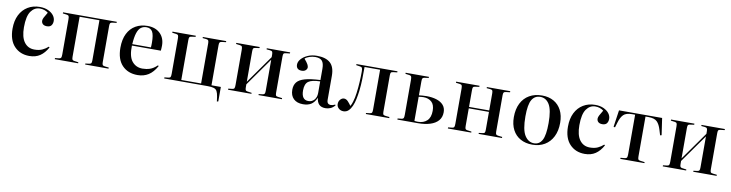

<svg xmlns="http://www.w3.org/2000/svg" viewBox="-22 -1231 7916 2079"><g transform="rotate(10 3936.0 -191.0)"><path d="M274 14Q172 14 108.5 -53.5Q45 -121 45 -247Q45 -334 76.5 -397Q108 -460 165 -494.5Q222 -529 297 -529Q350 -529 389 -511Q428 -493 449 -465Q470 -437 470 -405Q470 -375 455 -355.5Q440 -336 406 -336Q377 -336 361.5 -350Q346 -364 346 -387Q346 -403 357 -423.5Q368 -444 391 -482Q353 -512 300 -512Q241 -512 202.5 -458.5Q164 -405 164 -283Q164 -174 205 -119Q246 -64 317 -64Q368 -64 403.5 -80.5Q439 -97 466 -122L475 -115Q440 -51 391.5 -18.5Q343 14 274 14Z M553 0V-12L598 -17Q614 -19 619 -28.5Q624 -38 624 -65V-450Q624 -476 619 -485.5Q614 -495 598 -497L553 -503V-515H1144V-503L1101 -498Q1082 -496 1076 -488Q1070 -480 1070 -457V-58Q1070 -35 1076 -27Q1082 -19 1101 -17L1144 -12V0H887V-11L927 -16Q945 -18 950.5 -26.5Q956 -35 956 -58V-499H738V-61Q738 -38 742.5 -29Q747 -20 762 -18L810 -11V0Z M1464 14Q1358 14 1294.5 -52.5Q1231 -119 1231 -246Q1231 -338 1262.5 -401Q1294 -464 1350.5 -496.5Q1407 -529 1481 -529Q1568 -529 1619.5 -479Q1671 -429 1671 -346Q1671 -331 1670 -318Q1669 -305 1668 -290H1350Q1346 -171 1389.5 -117.5Q1433 -64 1505 -64Q1547 -64 1585.5 -76.5Q1624 -89 1665 -128L1674 -122Q1635 -51 1583.5 -18.5Q1532 14 1464 14ZM1351 -306H1556Q1557 -317 1557.5 -329.5Q1558 -342 1558 -357Q1558 -444 1537.5 -478.5Q1517 -513 1472 -513Q1437 -513 1411.5 -494Q1386 -475 1371 -429.5Q1356 -384 1351 -306Z M2361 147 2354 95Q2348 56 2337 35.5Q2326 15 2301.5 7.5Q2277 0 2231 0H1756V-12L1801 -17Q1817 -19 1822 -28.5Q1827 -38 1827 -65V-450Q1827 -476 1822 -485.5Q1817 -495 1801 -497L1756 -503V-515H2013V-503L1965 -496Q1950 -494 1945.5 -485.5Q1941 -477 1941 -453V-16H2159V-457Q2159 -479 2153.5 -488Q2148 -497 2130 -499L2090 -503V-515H2347V-503L2304 -498Q2285 -496 2279 -488Q2273 -480 2273 -457V-16H2376V143Z M2458 0V-12L2503 -17Q2519 -19 2524 -28.5Q2529 -38 2529 -65V-450Q2529 -476 2524 -485.5Q2519 -495 2503 -497L2458 -503V-515H2715V-503L2667 -496Q2652 -494 2647.5 -485.5Q2643 -477 2643 -453V-120L2862 -429V-457Q2862 -479 2856.5 -488Q2851 -497 2833 -499L2793 -503V-515H3050V-503L3007 -498Q2987 -496 2981.5 -488Q2976 -480 2976 -457V-58Q2976 -35 2981.5 -27Q2987 -19 3007 -17L3050 -12V0H2793V-11L2833 -16Q2851 -18 2856.5 -26.5Q2862 -35 2862 -58V-401L2643 -92V-61Q2643 -38 2647.5 -29Q2652 -20 2667 -18L2715 -11V0Z M3283 14Q3217 14 3180 -21.5Q3143 -57 3143 -121Q3143 -172 3169 -204.5Q3195 -237 3256.5 -254.5Q3318 -272 3425 -277V-401Q3425 -461 3402.5 -487Q3380 -513 3328 -513Q3296 -513 3264 -502.5Q3232 -492 3215 -475Q3245 -441 3255.5 -421Q3266 -401 3266 -388Q3266 -370 3250.5 -355.5Q3235 -341 3207 -341Q3176 -341 3161 -356Q3146 -371 3146 -398Q3146 -430 3172.5 -460Q3199 -490 3243.5 -509.5Q3288 -529 3343 -529Q3441 -529 3490 -485Q3539 -441 3539 -343V-80Q3539 -53 3550.5 -41.5Q3562 -30 3581 -30Q3604 -30 3629 -43L3634 -35Q3610 -7 3583.5 3.5Q3557 14 3531 14Q3484 14 3460 -10.5Q3436 -35 3431 -83Q3407 -29 3371.5 -7.5Q3336 14 3283 14ZM3335 -30Q3375 -30 3400 -59Q3425 -88 3425 -135V-262Q3334 -260 3296.5 -233Q3259 -206 3259 -134Q3259 -30 3335 -30Z M3728 13Q3697 13 3675.5 -6.5Q3654 -26 3654 -54Q3654 -84 3672 -104Q3690 -124 3712 -124Q3736 -124 3755.5 -103.5Q3775 -83 3793 -57Q3800 -69 3805.5 -82.5Q3811 -96 3815 -110Q3828 -151 3835.5 -209Q3843 -267 3846.5 -328.5Q3850 -390 3850 -443Q3850 -471 3845 -482.5Q3840 -494 3824 -496L3779 -503V-515H4230V-503L4187 -498Q4167 -496 4161.5 -488Q4156 -480 4156 -457V-58Q4156 -35 4161.5 -27Q4167 -19 4187 -17L4230 -12V0H3973V-11L4013 -16Q4031 -18 4036.5 -26.5Q4042 -35 4042 -58V-499H3871Q3871 -435 3869.5 -367.5Q3868 -300 3860 -232Q3854 -186 3845 -142.5Q3836 -99 3820.5 -64Q3805 -29 3782.5 -8Q3760 13 3728 13Z M4320 0V-12L4365 -17Q4380 -19 4385 -28.5Q4390 -38 4390 -65V-450Q4390 -476 4385 -485.5Q4380 -495 4365 -497L4320 -503V-515H4576V-503L4528 -496Q4514 -494 4509 -485.5Q4504 -477 4504 -453V-299Q4521 -301 4542.5 -303Q4564 -305 4588 -305Q4648 -305 4696.5 -290Q4745 -275 4772.5 -244Q4800 -213 4800 -165Q4800 -109 4768 -72.5Q4736 -36 4678.5 -18Q4621 0 4546 0ZM4544 -15Q4604 -15 4642 -50.5Q4680 -86 4680 -160Q4680 -227 4645.5 -257.5Q4611 -288 4557 -288Q4541 -288 4528.5 -286.5Q4516 -285 4504 -283V-18Q4512 -17 4522 -16Q4532 -15 4544 -15Z M4875 0V-12L4920 -17Q4936 -19 4941 -28.5Q4946 -38 4946 -65V-450Q4946 -476 4941 -485.5Q4936 -495 4920 -497L4875 -503V-515H5132V-503L5084 -496Q5069 -494 5064.5 -485.5Q5060 -477 5060 -453V-270H5282V-457Q5282 -479 5277 -488Q5272 -497 5254 -499L5213 -503V-515H5470V-503L5427 -498Q5408 -496 5402 -488Q5396 -480 5396 -457V-58Q5396 -35 5402 -27Q5408 -19 5427 -17L5470 -12V0H5213V-11L5254 -16Q5272 -18 5277 -26.5Q5282 -35 5282 -58V-254H5060V-61Q5060 -38 5064.5 -29Q5069 -20 5084 -18L5132 -11V0Z M5805 14Q5730 14 5674 -17Q5618 -48 5587.5 -106.5Q5557 -165 5557 -246Q5557 -334 5589 -397.5Q5621 -461 5680 -495Q5739 -529 5820 -529Q5893 -529 5947.5 -498Q6002 -467 6032 -409Q6062 -351 6062 -270Q6062 -183 6030 -119Q5998 -55 5940 -20.5Q5882 14 5805 14ZM5821 -4Q5879 -4 5909 -58.5Q5939 -113 5939 -247Q5939 -390 5902.5 -450.5Q5866 -511 5802 -511Q5742 -511 5710.5 -458.5Q5679 -406 5679 -275Q5679 -129 5718 -66.5Q5757 -4 5821 -4Z M6381 14Q6279 14 6215.5 -53.5Q6152 -121 6152 -247Q6152 -334 6183.5 -397Q6215 -460 6272 -494.5Q6329 -529 6404 -529Q6457 -529 6496 -511Q6535 -493 6556 -465Q6577 -437 6577 -405Q6577 -375 6562 -355.5Q6547 -336 6513 -336Q6484 -336 6468.5 -350Q6453 -364 6453 -387Q6453 -403 6464 -423.5Q6475 -444 6498 -482Q6460 -512 6407 -512Q6348 -512 6309.5 -458.5Q6271 -405 6271 -283Q6271 -174 6312 -119Q6353 -64 6424 -64Q6475 -64 6510.5 -80.5Q6546 -97 6573 -122L6582 -115Q6547 -51 6498.5 -18.5Q6450 14 6381 14Z M6771 0V-12L6821 -17Q6836 -19 6841 -28.5Q6846 -38 6846 -65V-499H6811Q6747 -499 6718 -470Q6689 -441 6672 -382L6655 -326L6639 -330L6666 -515H7140L7167 -330L7151 -326L7134 -382Q7117 -441 7088 -470Q7059 -499 6993 -499H6960V-61Q6960 -38 6964.5 -29Q6969 -20 6984 -18L7036 -11V0Z M7238 0V-12L7283 -17Q7299 -19 7304 -28.5Q7309 -38 7309 -65V-450Q7309 -476 7304 -485.5Q7299 -495 7283 -497L7238 -503V-515H7495V-503L7447 -496Q7432 -494 7427.5 -485.5Q7423 -477 7423 -453V-120L7642 -429V-457Q7642 -479 7636.5 -488Q7631 -497 7613 -499L7573 -503V-515H7830V-503L7787 -498Q7767 -496 7761.5 -488Q7756 -480 7756 -457V-58Q7756 -35 7761.5 -27Q7767 -19 7787 -17L7830 -12V0H7573V-11L7613 -16Q7631 -18 7636.5 -26.5Q7642 -35 7642 -58V-401L7423 -92V-61Q7423 -38 7427.5 -29Q7432 -20 7447 -18L7495 -11V0Z"/></g></svg>

Font: Literata 72pt Medium
Style: Regular
Weight: 500
Designer: Latin by Veronika Burian and Jose Scaglione. Greek by Irene Vlachou. Cyrillic by Vera Evstafieva.
Foundry: TypeTogether
Version: Version 3.002